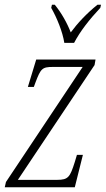

<svg xmlns="http://www.w3.org/2000/svg" viewBox="-25 -786 444 806"><path d="M245 -606H286C311 -654 350 -704 396 -753L399 -766H384C339 -730 300 -688 272 -650C257 -689 233 -732 205 -766H193L190 -753C214 -711 238 -652 245 -606ZM-5 0H289L323 -136H298L289 -106C269 -43 262 -31 215 -31H50L372 -513L376 -536H127L92 -421H117L124 -440C146 -498 152 -505 197 -505H322L0 -22Z"/></svg>

Font: Noto Serif Condensed ExtraLight
Style: Italic
Weight: 200
Width: 3
Italic angle: -12°
Designer: Monotype Design Team
Foundry: Monotype Imaging Inc.
Version: Version 2.013